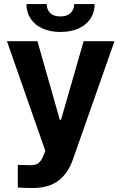

<svg xmlns="http://www.w3.org/2000/svg" viewBox="-20 -735 602 954"><path d="M68.4 196.3V84Q105.5 85.9 127 85.9Q144 85.9 155.5 83Q167 80.1 177.5 69.3Q188 58.6 196.3 37.1L205.1 14.6L14.6 -530.3H166L277.3 -139.6H283.2L395.5 -530.3H548.8L341.8 58.6Q317.9 126.5 270 162.8Q222.2 199.2 141.6 199.2Q96.2 199.2 68.4 196.3ZM280.3 -576.2Q229 -576.2 190.9 -593.5Q152.8 -610.8 132.1 -642.3Q111.3 -673.8 111.3 -714.8H211.9Q211.9 -689 228.8 -671.1Q245.6 -653.3 280.3 -653.3Q314.5 -653.3 331.5 -670.9Q348.6 -688.5 348.6 -714.8H450.2Q450.2 -673.3 429.4 -642.1Q408.7 -610.8 370.4 -593.5Q332 -576.2 280.3 -576.2Z"/></svg>

Font: Pretendard
Style: Bold
Weight: 700
Designer: Base glyphs from Inter by Rasmus Andersson; Hangeul glyphs from Noto Sans CJK(Source Han Sans) by Jang Soo-young and Kan
Foundry: Kil Hyung-jin
Version: Version 1.309